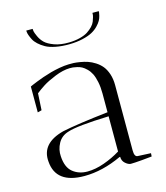

<svg xmlns="http://www.w3.org/2000/svg" viewBox="-107 -782 752 869"><g transform="rotate(-15 269.5 -347.5)"><path d="M359.9 -38.1H356.9Q266.6 3.9 182.1 3.9Q48.8 3.9 41 -101.1Q32.7 -188.5 141.1 -216.8Q210.4 -231.4 356.9 -248V-335.9Q356.9 -366.2 351.8 -390.6Q346.7 -415 339.1 -430.2Q331.5 -445.3 320.1 -456.5Q308.6 -467.8 299.1 -472.9Q289.6 -478 276.9 -481Q264.2 -483.9 257.8 -484.4Q251.5 -484.9 243.2 -484.9Q211.4 -484.4 173.3 -469Q135.3 -453.6 113 -439.2Q90.8 -424.8 75.2 -412.1L70.8 -334L51.8 -329.1V-450.2L62.5 -455.1Q73.2 -459.5 85.7 -464.6Q98.1 -469.7 117.9 -476.6Q137.7 -483.4 157 -488.8Q176.3 -494.1 199.2 -498.3Q222.2 -502.4 242.2 -502.9Q254.4 -503.4 265.9 -502.9Q277.3 -502.4 296.4 -499.3Q315.4 -496.1 331.3 -490.7Q347.2 -485.4 364.5 -474.4Q381.8 -463.4 394 -448.5Q406.2 -433.6 414.1 -410.2Q421.9 -386.7 421.9 -357.9V-51.8Q421.9 -21 438 -21L499 -18.1L498 -2.9Q488.8 -1.5 451.4 1.7Q414.1 4.9 397.9 4.9Q386.2 3.9 373 -7.8Q359.9 -19.5 359.9 -38.1ZM200.2 -12.2Q237.8 -12.2 279.5 -27.1Q321.3 -42 356.9 -64V-229Q207 -224.1 163.1 -209Q129.9 -199.2 114.3 -170.4Q98.6 -141.6 101.1 -109.9Q104 -57.6 132.1 -34.9Q160.2 -12.2 200.2 -12.2ZM97.2 -700.2H127Q127 -695.8 128.2 -688.7Q129.4 -681.6 137.5 -663.8Q145.5 -646 159.2 -632.3Q172.9 -618.7 202.1 -607.9Q231.4 -597.2 271 -598.1Q299.8 -598.6 323 -604.7Q346.2 -610.8 359.9 -619.9Q373.5 -628.9 383.8 -639.6Q394 -650.4 398.2 -661.1Q402.3 -671.9 404.8 -680.7Q407.2 -689.5 407.2 -694.8V-700.2H437Q437 -697.8 436.8 -694.1Q436.5 -690.4 433.8 -679.2Q431.2 -668 425.5 -657.7Q419.9 -647.5 407.7 -634.8Q395.5 -622.1 378.4 -612.8Q361.3 -603.5 333.3 -596.9Q305.2 -590.3 270 -589.8Q234.9 -589.4 206.3 -595Q177.7 -600.6 160.4 -610.4Q143.1 -620.1 130.1 -632.1Q117.2 -644 111.1 -656Q105 -668 101.6 -677.7Q98.1 -687.5 97.7 -693.8Z"/></g></svg>

Font: Antic Didone
Style: Regular
Weight: 400
Designer: Santiago Orozco
Foundry: Santiago Orozco
Version: Version 2.000